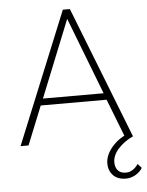

<svg xmlns="http://www.w3.org/2000/svg" viewBox="-61 -759 787 1031"><g transform="rotate(-5 332.5 -243.5)"><path d="M27 0 317 -710H355L633 0H590L509 -208H154L70 0ZM169 -244H496L336 -659ZM577 223Q531 223 507 197.5Q483 172 483 134Q483 91 517 49Q551 7 604 -15L633 0Q584 23 552.5 58Q521 93 521 131Q521 158 535.5 174.5Q550 191 578 191Q617 191 645 150L665 173Q652 195 627.5 209Q603 223 577 223Z"/></g></svg>

Font: Livvic ExtraLight
Style: Regular
Weight: 275
Designer: Jacques Le Bailly, Baron von Fonthausen
Version: Version 1.001; ttfautohint (v1.8.2)